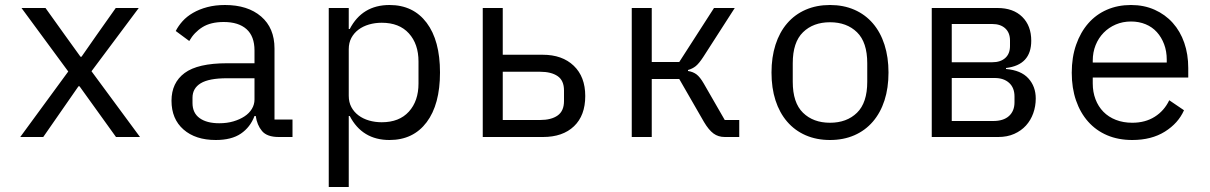

<svg xmlns="http://www.w3.org/2000/svg" viewBox="-20 -548 4840 768"><path d="M61 0 253 -262 66 -516H162L240 -407L302 -321H306L366 -407L443 -516H535L346 -263L540 0H444L298 -203H294L153 0Z M1095 0Q1048 0 1028 -24Q1008 -48 1003 -84H998Q981 -39 943.5 -13.5Q906 12 843 12Q762 12 714 -30Q666 -72 666 -145Q666 -217 718.5 -256Q771 -295 888 -295H998V-346Q998 -403 966 -431.5Q934 -460 875 -460Q823 -460 790 -439.5Q757 -419 737 -384L683 -424Q693 -444 710 -463Q727 -482 752 -496.5Q777 -511 809 -519.5Q841 -528 880 -528Q971 -528 1024.5 -482Q1078 -436 1078 -354V-70H1150V0ZM998 -150V-235H888Q816 -235 783 -215Q750 -195 750 -157V-136Q750 -96 778.5 -75.5Q807 -55 857 -55Q888 -55 913.5 -62.5Q939 -70 958 -82.5Q977 -95 987.5 -112.5Q998 -130 998 -150Z M1295 -516H1375V-432H1379Q1429 -528 1538 -528Q1633 -528 1686.5 -457Q1740 -386 1740 -258Q1740 -130 1686.5 -59Q1633 12 1538 12Q1429 12 1379 -84H1375V200H1295ZM1654 -214V-302Q1654 -372 1615.5 -414.5Q1577 -457 1507 -457Q1480 -457 1456 -450Q1432 -443 1414 -429.5Q1396 -416 1385.5 -396.5Q1375 -377 1375 -351V-165Q1375 -139 1385.5 -119.5Q1396 -100 1414 -86.5Q1432 -73 1456 -66Q1480 -59 1507 -59Q1577 -59 1615.5 -101.5Q1654 -144 1654 -214Z M1911 -516H1991V-329H2151Q2229 -329 2275 -285Q2321 -241 2321 -164Q2321 -86 2276 -43Q2231 0 2152 0H1911ZM2140 -68Q2185 -68 2210.5 -86Q2236 -104 2236 -144V-186Q2236 -226 2210.5 -243.5Q2185 -261 2140 -261H1991V-68Z M2507 -516H2587V-300H2697L2836 -516H2919L2793 -320Q2776 -294 2763 -283.5Q2750 -273 2732 -268V-264Q2752 -261 2766 -250.5Q2780 -240 2795 -214L2879 -68H2937V0H2879Q2853 0 2834 -14Q2815 -28 2796 -60L2697 -232H2587V0H2507Z M3066 -258Q3066 -319 3082 -369Q3098 -419 3128.5 -454.5Q3159 -490 3202.5 -509Q3246 -528 3300 -528Q3354 -528 3397.5 -509Q3441 -490 3471.5 -454.5Q3502 -419 3518 -369Q3534 -319 3534 -258Q3534 -196 3518 -146.5Q3502 -97 3471.5 -61.5Q3441 -26 3397.5 -7Q3354 12 3300 12Q3246 12 3202.5 -7Q3159 -26 3128.5 -61.5Q3098 -97 3082 -146.5Q3066 -196 3066 -258ZM3449 -221V-295Q3449 -379 3408 -419Q3367 -459 3300 -459Q3233 -459 3192 -419Q3151 -379 3151 -295V-221Q3151 -137 3192 -97Q3233 -57 3300 -57Q3367 -57 3408 -97Q3449 -137 3449 -221Z M3707 -516H3970Q4033 -516 4069 -480.5Q4105 -445 4105 -385Q4105 -288 4004 -276V-272Q4064 -267 4093.5 -234.5Q4123 -202 4123 -154Q4123 -123 4113 -95Q4103 -67 4084 -46Q4065 -25 4037 -12.5Q4009 0 3973 0H3707ZM3953 -64Q3994 -64 4016 -84Q4038 -104 4038 -139V-162Q4038 -197 4016.5 -216.5Q3995 -236 3959 -236H3787V-64ZM3949 -299Q3982 -299 4001 -316Q4020 -333 4020 -364V-386Q4020 -417 4001 -434.5Q3982 -452 3949 -452H3787V-299Z M4267 -257Q4267 -319 4284.5 -369Q4302 -419 4333 -454.5Q4364 -490 4407.5 -509Q4451 -528 4504 -528Q4556 -528 4598.5 -509Q4641 -490 4671 -456.5Q4701 -423 4717 -377Q4733 -331 4733 -276V-238H4351V-214Q4351 -180 4362 -151Q4373 -122 4393.5 -101Q4414 -80 4443.5 -68.5Q4473 -57 4509 -57Q4561 -57 4599 -81Q4637 -105 4657 -147L4716 -107Q4693 -55 4639.5 -21.5Q4586 12 4509 12Q4453 12 4408.5 -7Q4364 -26 4332.5 -61.5Q4301 -97 4284 -146.5Q4267 -196 4267 -257ZM4351 -305V-298H4647V-309Q4647 -343 4636.5 -371Q4626 -399 4607.5 -419.5Q4589 -440 4562.5 -451Q4536 -462 4504 -462Q4471 -462 4443 -450Q4415 -438 4394.5 -417Q4374 -396 4362.5 -367.5Q4351 -339 4351 -305Z"/></svg>

Font: IBM Plaex Mono
Style: Regular
Weight: 400
Designer: Mike Abbink, Paul van der Laan, Pieter van Rosmalen
Foundry: Bold Monday
Version: Version 2.003